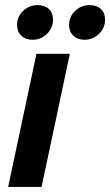

<svg xmlns="http://www.w3.org/2000/svg" viewBox="-20 -733 432 753"><path d="M12 0 123 -522H254L143 0ZM47 -635Q47 -668 71 -690.5Q95 -713 127 -713Q155 -713 171.5 -698Q188 -683 188 -656Q188 -623 164 -600Q140 -577 108 -577Q80 -577 63.5 -593Q47 -609 47 -635ZM251 -635Q251 -668 275 -690.5Q299 -713 331 -713Q359 -713 375.5 -698Q392 -683 392 -656Q392 -623 368 -600Q344 -577 312 -577Q284 -577 267.5 -593Q251 -609 251 -635Z"/></svg>

Font: Radio Canada SemiBold
Style: Italic
Weight: 600
Italic angle: -12°
Designer: Charles Daoud, Etienne Aubert Bonn, Alexandre Saumier Demers, Jacques Le Bailly
Foundry: Radio-Canada
Version: Version 2.104; ttfautohint (v1.8.4.7-5d5b);gftools[0.9.28.de